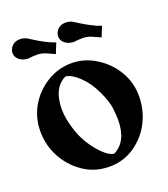

<svg xmlns="http://www.w3.org/2000/svg" viewBox="-116 -674 674 770"><g transform="rotate(-20 221.5 -289.0)"><path d="M367.7 -485.8 330.6 -502.4Q313 -509.3 295.4 -509.3Q272 -509.3 259.8 -506.8Q245.6 -506.8 231.4 -512.2Q205.1 -525.4 205.1 -549.3Q205.1 -555.7 207.5 -562Q219.2 -591.3 252.9 -591.3Q264.6 -591.3 274.9 -586.9L280.3 -584.5Q327.1 -554.2 355 -541.5Q361.3 -538.6 363.8 -537.1L385.3 -529.3ZM172.4 -485.8 135.3 -502.4Q117.7 -509.3 100.1 -509.3Q76.7 -509.3 64.9 -506.8Q50.3 -506.8 36.6 -512.2Q10.3 -525.4 10.3 -549.3Q10.3 -555.7 12.7 -562Q24.4 -591.3 58.1 -591.3Q69.3 -591.3 79.6 -586.9L85.4 -584.5Q131.8 -554.2 159.7 -541.5Q166 -538.6 168.9 -537.1L189.9 -529.3ZM221.2 12.2Q159.2 12.2 110.6 -21Q62 -54.2 34.9 -105.2Q7.8 -156.2 7.8 -215.3Q7.8 -273.9 36.1 -322.3Q64.5 -370.6 112.8 -400.4Q161.1 -430.2 217.8 -430.2Q272.5 -430.2 321 -400.1Q369.6 -370.1 398.9 -321.5Q428.2 -272.9 428.2 -214.4Q428.2 -155.3 402.6 -104.5Q377 -53.7 329.6 -20.8Q282.2 12.2 221.2 12.2ZM255.4 -30.3Q316.9 -60.1 316.9 -153.3Q316.9 -170.9 313.5 -202.1Q310.1 -233.4 287.4 -280.8Q264.6 -328.1 232.9 -357.4Q201.2 -386.7 176.8 -388.2Q132.8 -365.7 122.6 -310.1Q118.7 -289.1 118.7 -271Q118.7 -228.5 136.5 -175Q154.3 -121.6 191.4 -77.6Q228.5 -33.7 255.4 -30.3Z"/></g></svg>

Font: Quaaykop
Style: Bold
Weight: 700
Designer: Tup Wanders
Foundry: Free font, DO NOT SELL
Version: Version 1.00;July 31, 2023;FontCreator 11.5.0.2430 64-bit